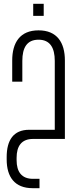

<svg xmlns="http://www.w3.org/2000/svg" viewBox="-20 -728 412 1006"><path d="M154 -708V-645H209V-708ZM182 -569C85 -569 44 -505 44 -411V-300H97V-409C97 -478 121 -520 182 -520C242 -520 267 -478 267 -409V-48H133C50 -48 15 7 15 95V108C15 199 57 258 151 258H187V209H153C93 209 67 172 67 111V99C67 37 93 0 153 0H320V-411C320 -505 279 -569 182 -569Z"/></svg>

Font: Modon Arabic
Style: Regular
Weight: 400
Designer: Ahmedzaza
Foundry: Ahmedzaza
Version: Version 2.010